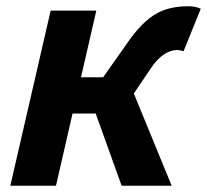

<svg xmlns="http://www.w3.org/2000/svg" viewBox="-20 -594 662 614"><path d="M529 0H369L286 -231H212L159 0H13L142 -560H288L239 -347H310L386 -455Q433 -524 481 -551Q522 -574 582 -574Q605 -574 622 -566L567 -430Q556 -434 548 -434Q500 -434 460 -372L408 -295Z"/></svg>

Font: KaiGen Gothic CN Bold
Style: Bold
Weight: 700
Designer: Ryoko NISHIZUKA  (kana & ideographs); Paul D. Hunt (Latin, Greek & Cyrillic); Wenlong ZHANG  (bopomofo); Sandoll Communi
Foundry: Adobe Systems Incorporated
Version: Version 1.002.20150501